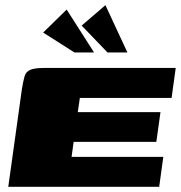

<svg xmlns="http://www.w3.org/2000/svg" viewBox="-20 -723 700 743"><path d="M12 0 65 -380Q70 -410 75 -427.5Q80 -445 96.5 -452.5Q113 -460 150 -460H660L644 -344H289L281 -289H601L585 -174H265L257 -116H612L596 0ZM268 -520 147 -597 238 -686 344 -520ZM396 -520 296 -624 388 -703 473 -520Z"/></svg>

Font: Genos Black
Style: Italic
Weight: 900
Italic angle: -8°
Version: Version 1.010